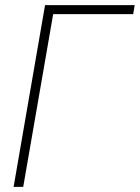

<svg xmlns="http://www.w3.org/2000/svg" viewBox="-20 -731 547 751"><path d="M506.8 -710.9 501 -675.8H188L70.8 0H33.2L156.2 -710.9Z"/></svg>

Font: Roboto Condensed ExtraLight
Style: Italic
Weight: 250
Italic angle: -12°
Designer: Christian Robertson
Foundry: Google
Version: Version 3.008; 2023